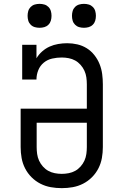

<svg xmlns="http://www.w3.org/2000/svg" viewBox="-20 -967 640 995"><path d="M300 8Q271 8 243 3Q215 -2 189.5 -15Q164 -28 143.5 -48.5Q123 -69 110 -94.5Q97 -120 92 -148Q87 -176 87 -205V-404H430V-530Q430 -548 427.5 -566Q425 -584 417.5 -600.5Q410 -617 397.5 -631Q385 -645 369.5 -653.5Q354 -662 336 -665.5Q318 -669 300 -669Q275 -669 250.5 -663.5Q226 -658 207 -642.5Q188 -627 178.5 -603.5Q169 -580 169 -555H95V-735H169V-665Q181 -685 198.5 -700.5Q216 -716 237 -725.5Q258 -735 281.5 -739Q305 -743 328 -743Q355 -743 381 -737Q407 -731 429.5 -717Q452 -703 469 -681.5Q486 -660 496 -635Q506 -610 509.5 -583.5Q513 -557 513 -530V-205Q513 -176 508 -148Q503 -120 490 -94.5Q477 -69 456.5 -48.5Q436 -28 410.5 -15Q385 -2 357 3Q329 8 300 8ZM300 -66Q318 -66 336 -69.5Q354 -73 369.5 -81.5Q385 -90 397.5 -104Q410 -118 417.5 -134.5Q425 -151 427.5 -169Q430 -187 430 -205V-331H170V-205Q170 -187 172.5 -169Q175 -151 182.5 -134.5Q190 -118 202.5 -104Q215 -90 230.5 -81.5Q246 -73 264 -69.5Q282 -66 300 -66ZM415 -823Q402 -823 390 -826.5Q378 -830 369 -839Q360 -848 356.5 -860Q353 -872 353 -885Q353 -898 356.5 -910Q360 -922 369 -931Q378 -940 390 -943.5Q402 -947 415 -947Q428 -947 440 -943.5Q452 -940 461 -931Q470 -922 473.5 -910Q477 -898 477 -885Q477 -872 473.5 -860Q470 -848 461 -839Q452 -830 440 -826.5Q428 -823 415 -823ZM185 -823Q172 -823 160 -826.5Q148 -830 139 -839Q130 -848 126.5 -860Q123 -872 123 -885Q123 -898 126.5 -910Q130 -922 139 -931Q148 -940 160 -943.5Q172 -947 185 -947Q198 -947 210 -943.5Q222 -940 231 -931Q240 -922 243.5 -910Q247 -898 247 -885Q247 -872 243.5 -860Q240 -848 231 -839Q222 -830 210 -826.5Q198 -823 185 -823Z"/></svg>

Font: Iosevka Etoile
Style: Regular
Weight: 400
Designer: Belleve Invis
Foundry: Belleve Invis
Version: Version 33.2.4